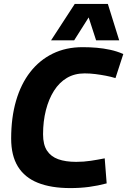

<svg xmlns="http://www.w3.org/2000/svg" viewBox="-20 -951 650 981"><path d="M339 10Q241 10 173.5 -17Q106 -44 71.5 -100Q37 -156 37 -243Q37 -350 62 -436Q87 -522 134.5 -583Q182 -644 249.5 -677Q317 -710 402 -710Q439 -710 474 -707Q509 -704 543.5 -696.5Q578 -689 610 -675L570 -552Q547 -559 521 -564Q495 -569 467.5 -572.5Q440 -576 412 -576Q361 -576 322 -553Q283 -530 256 -487.5Q229 -445 214.5 -388Q200 -331 200 -265Q200 -212 220 -181.5Q240 -151 277.5 -137.5Q315 -124 369 -124Q408 -124 444 -129.5Q480 -135 515 -142L525 -14Q480 -2 435 4Q390 10 339 10ZM241 -745 362 -931H531L589 -745H471L433 -862L359 -745Z"/></svg>

Font: Georama ExtraCondensed Thin
Style: Bold Italic
Weight: 700
Italic angle: -9°
Version: Version 1.001